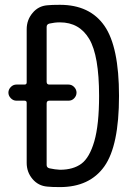

<svg xmlns="http://www.w3.org/2000/svg" viewBox="-20 -760 540 790"><path d="M171.9 -334V-81.1Q171.9 -70.3 183.6 -67.4Q206.1 -62.5 226.6 -61.5Q281.2 -61.5 314.9 -86.4Q348.6 -111.3 368.2 -179.2Q387.7 -247.1 387.7 -365.2Q387.7 -531.2 347.2 -599.6Q306.6 -668 226.6 -668Q205.1 -668 183.6 -663.1Q171.9 -660.2 171.9 -649.4V-423.8Q171.9 -412.1 182.6 -412.1H261.7Q275.4 -412.1 285.2 -401.9Q294.9 -391.6 294.9 -378.9Q294.9 -366.2 285.6 -356Q276.4 -345.7 261.7 -345.7H182.6Q171.9 -345.7 171.9 -334ZM47.9 -345.7Q34.2 -345.7 24.4 -356Q14.6 -366.2 14.6 -378.9Q14.6 -391.6 24.4 -401.9Q34.2 -412.1 47.9 -412.1H81.1Q89.8 -412.1 89.8 -420.9V-639.6Q89.8 -677.7 113.8 -706.5Q137.7 -735.4 174.8 -738.3Q192.4 -740.2 226.6 -740.2Q349.6 -740.2 409.7 -653.8Q469.7 -567.4 469.7 -365.2Q469.7 -160.2 409.2 -75.2Q348.6 9.8 226.6 9.8Q192.4 9.8 174.8 7.8Q137.7 4.9 113.8 -23.4Q89.8 -51.8 89.8 -89.8V-336.9Q89.8 -345.7 81.1 -345.7Z"/></svg>

Font: Rounded-X Mgen+ 1m regular
Style: Regular
Weight: 400
Designer: [Source Han Sans]
Ryoko NISHIZUKA  (kana & ideographs); Paul D. Hunt (Latin, Greek & Cyrillic); Wenlong ZHANG  (bopomofo
Version: Version 1.059.20150602